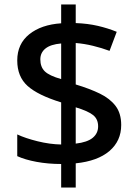

<svg xmlns="http://www.w3.org/2000/svg" viewBox="-20 -779 612 857"><path d="M253 -47Q195 -47 143.5 -56.5Q92 -66 57 -82V-179Q93 -162 147.5 -148.5Q202 -135 253 -134V-322Q149 -354 103 -395.5Q57 -437 57 -509Q57 -583 110.5 -626Q164 -669 253 -675V-759H318V-676Q372 -674 417 -663.5Q462 -653 501 -637L469 -552Q434 -565 395 -574.5Q356 -584 318 -587V-402Q381 -383 426 -361Q471 -339 496 -306Q521 -273 521 -221Q521 -150 468.5 -105Q416 -60 318 -50V58H253ZM253 -585Q206 -581 183 -562.5Q160 -544 160 -514Q160 -480 180 -460.5Q200 -441 253 -426ZM318 -138Q370 -144 394 -164Q418 -184 418 -215Q418 -247 396 -265Q374 -283 318 -300Z"/></svg>

Font: Noto Sans Tai Tham Medium
Style: Regular
Weight: 500
Designer: Monotype Design Team 2013. Revised by David WIlliams 2020
Foundry: Monotype Imaging Inc.
Version: Version 2.002; ttfautohint (v1.8.4.7-5d5b)